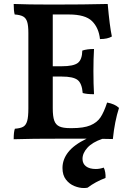

<svg xmlns="http://www.w3.org/2000/svg" viewBox="-20 -699 654 968"><path d="M396 102Q396 126 413.5 139.5Q431 153 463 153Q483 153 503 146Q508 155 510.5 170Q513 185 512 198Q460 218 422 247Q415 249 402 249Q380 249 355 239Q330 229 312.5 206.5Q295 184 295 148Q295 105 324 68Q353 31 417 0H322Q123 0 49 3Q49 -34 55 -50Q83 -52 97 -60Q111 -68 117 -89Q123 -110 123 -152V-533Q123 -570 117 -589Q111 -608 96.5 -616Q82 -624 54 -626Q49 -644 49 -679Q117 -676 245 -676Q406 -676 523 -679Q533 -566 544 -515Q522 -502 484 -502Q478 -559 444 -592.5Q410 -626 327 -626H246V-365H292Q350 -365 372 -381.5Q394 -398 395 -444Q419 -452 454 -452Q451 -403 451 -341Q451 -274 454 -224Q417 -224 397 -230Q393 -279 371 -296Q349 -313 292 -313H246V-153Q246 -112 253.5 -91Q261 -70 279.5 -61.5Q298 -53 334 -53H343Q402 -53 435.5 -67Q469 -81 486.5 -107Q504 -133 520 -182Q559 -175 580 -155Q558 -87 549 2L496 1Q446 18 421 45.5Q396 73 396 102Z"/></svg>

Font: Vollkorn SC SemiBold
Style: Regular
Weight: 600
Designer: Friedrich Althausen
Foundry: Friedrich Althausen
Version: Version 4.015